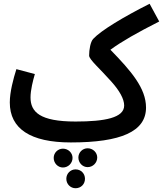

<svg xmlns="http://www.w3.org/2000/svg" viewBox="-20 -735 865 1019"><path d="M356 21C622 21 755 -37 755 -164C755 -267 676 -358 566 -471C626 -515 707 -561 825 -621L774 -715C637 -646 517 -574 475 -529C460 -514 453 -471 453 -440C453 -419 511 -370 571 -302C614 -254 639 -210 639 -175C639 -110 537 -90 381 -90C191 -90 142 -141 142 -218C142 -257 155 -308 165 -342L67 -368C51 -318 32 -247 32 -191C32 -52 141 21 356 21ZM445 52C418 52 396 74 396 101C396 129 418 152 445 152C473 152 496 129 496 101C496 74 473 52 445 52ZM314 54C287 54 265 76 265 103C265 131 287 154 314 154C342 154 365 131 365 103C365 76 342 54 314 54ZM381 164C354 164 332 186 332 214C332 242 354 264 381 264C410 264 431 242 431 214C431 186 410 164 381 164Z"/></svg>

Font: Noto Sans Arabic UI Cn SmBd
Style: Regular
Weight: 600
Width: 3
Designer: Monotype Design Team, Nadine Chahine and Nizar Qandah
Foundry: Monotype Imaging Inc.
Version: Version 2.010